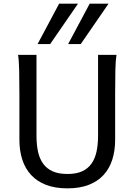

<svg xmlns="http://www.w3.org/2000/svg" viewBox="-20 -1011 743 1043"><path d="M612.8 -712.9Q607.9 -683.6 606.7 -630.1Q605.5 -576.7 605.5 -500.5V-251.5Q605.5 -191.9 589.8 -143.3Q574.2 -94.7 542.2 -60.1Q510.3 -25.4 461.4 -6.6Q412.6 12.2 346.7 12.2Q279.8 12.2 230.7 -6.6Q181.6 -25.4 149.4 -60.1Q117.2 -94.7 101.3 -143.3Q85.4 -191.9 85.4 -251.5V-500.5Q85.4 -572.8 84.2 -628.2Q83 -683.6 78.1 -712.9H178.2V-273.4Q178.2 -225.6 186.5 -187.3Q194.8 -148.9 214.4 -121.8Q233.9 -94.7 266.1 -80.3Q298.3 -65.9 346.7 -65.9Q394 -65.9 425.8 -80.3Q457.5 -94.7 476.8 -121.8Q496.1 -148.9 504.4 -187.3Q512.7 -225.6 512.7 -273.4V-712.9ZM403.8 -991.2 252.4 -771.5H184.1L301.3 -991.2ZM569.8 -991.2 418.5 -771.5H350.1L467.3 -991.2Z"/></svg>

Font: Andika Eur
Style: Regular
Weight: 400
Designer: Victor Gaultney, Annie Olsen, Julie Remington, Don Collingsworth, Eric Hays, Becca Hirsbrunner
Foundry: SIL International
Version: Version 5.000